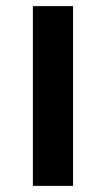

<svg xmlns="http://www.w3.org/2000/svg" viewBox="-20 -585 348 630"><path d="M87.9 24.9V-564.9H219.7V24.9Z"/></svg>

Font: BIZ UDPGothic
Style: Bold
Weight: 700
Designer: TypeBank Co., Ltd.
Foundry: Morisawa Inc.
Version: Version 1.051